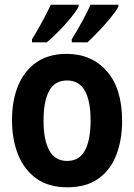

<svg xmlns="http://www.w3.org/2000/svg" viewBox="-20 -786 570 816"><path d="M266 10Q187 10 135 -27Q83 -64 57 -128.5Q31 -193 31 -276Q31 -360 57.5 -423Q84 -486 135.5 -521.5Q187 -557 263 -557Q370 -557 434.5 -483Q499 -409 499 -272Q499 -192 474.5 -128Q450 -64 398.5 -27Q347 10 266 10ZM265 -102Q317 -102 341 -146.5Q365 -191 365 -274Q365 -357 340.5 -400.5Q316 -444 265 -444Q213 -444 189 -400Q165 -356 165 -274Q165 -191 189.5 -146.5Q214 -102 265 -102ZM285 -619Q310 -659 332.5 -701Q355 -743 365 -766H483V-757Q472 -737 448.5 -708.5Q425 -680 398.5 -652.5Q372 -625 352 -606H285ZM116 -619Q142 -661 163.5 -701.5Q185 -742 196 -766H314V-757Q302 -736 279.5 -708.5Q257 -681 230.5 -654Q204 -627 179 -606H116Z"/></svg>

Font: Noto Sans Mono Condensed
Style: Bold
Weight: 700
Width: 3
Designer: Monotype Design Team
Foundry: Monotype Imaging Inc.
Version: Version 2.014